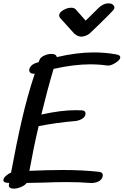

<svg xmlns="http://www.w3.org/2000/svg" viewBox="-34 -1146 736 1143"><path d="M682 -805Q682 -795 668 -782.5Q654 -770 635.5 -762Q617 -754 604 -756Q556 -763 502 -763Q407 -763 285 -736Q248 -612 212 -464Q328 -490 416 -490Q441 -490 454 -489Q475 -488 475 -470Q475 -450 453.5 -438Q432 -426 409 -425Q302 -416 196 -395Q167 -273 141 -129Q251 -134 340 -134Q458 -134 557 -123Q578 -120 578 -103Q578 -94 572 -83Q562 -68 541.5 -61.5Q521 -55 501 -57Q443 -62 362 -62Q295 -62 227 -59Q159 -57 125 -57Q115 -43 91.5 -33Q68 -23 48 -23Q33 -23 25 -29Q17 -35 19 -46Q19 -49 21 -57H19Q-14 -57 -14 -74Q-14 -85 0 -98Q14 -111 32 -119Q63 -288 96 -431.5Q129 -575 173 -708L165 -707Q153 -707 146.5 -713Q140 -719 140 -728Q140 -740 150 -752Q160 -764 177 -770L196 -776L201 -789Q206 -804 228 -814.5Q250 -825 272 -825Q301 -825 304 -806Q423 -834 525 -834Q593 -834 659 -822Q682 -818 682 -805ZM324 -1039Q318 -1047 318 -1054Q318 -1071 342 -1085.5Q366 -1100 390 -1100Q408 -1100 417 -1090L476 -1023L553 -1099Q565 -1111 580.5 -1118.5Q596 -1126 612 -1126Q620 -1126 624 -1125Q634 -1123 640.5 -1116Q647 -1109 647 -1101Q647 -1092 639 -1084L605 -1049Q588 -1032 556 -1000.5Q524 -969 500 -947Q491 -939 477 -933.5Q463 -928 450 -928Q440 -928 433 -931Q425 -933 420 -938Q410 -943 408 -946Z"/></svg>

Font: Sedgwick Ave
Style: Regular
Weight: 400
Designer: Kevin Burke, Pedro Vergani
Foundry: Google, Inc.
Version: Version 1.000